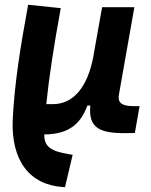

<svg xmlns="http://www.w3.org/2000/svg" viewBox="-20 -547 626 796"><path d="M249.5 229 281.2 94.7 266.1 92.3C190.4 80.1 162.6 60.5 163.6 10.3C268.6 9.8 315.4 -36.6 342.3 -109.4H354.5C345.2 -15.1 395.5 6.3 503.9 4.9L539.1 4.4L558.6 -106.9H534.7C484.9 -106.9 466.8 -120.6 473.1 -155.3L537.1 -517.1H403.3L369.1 -325.2V-325.7C368.7 -323.7 368.7 -321.3 368.2 -319.3L367.2 -313.5C343.3 -185.1 283.7 -115.2 199.2 -115.2H171.9C182.6 -221.2 202.1 -350.6 231.9 -513.2L96.7 -527.3C64.5 -351.6 40 -201.7 32.7 -50.3C25.9 118.2 102.1 219.7 241.7 228.5Z"/></svg>

Font: Cascadia Code
Style: Bold Italic
Weight: 700
Italic angle: -10°
Monospace: yes
Designer: Aaron Bell
Foundry: Saja Typeworks
Version: Version 2404.023